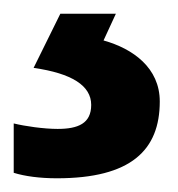

<svg xmlns="http://www.w3.org/2000/svg" viewBox="-26 -20 259 280"><path d="M207 128C207 79 168 51 125 39L143 0H62L23 79C79 87 107 105 107 133C107 160 88 168 58 168C38 168 10 164 -6 160V232C10 237 32 240 57 240C165 240 207 199 207 128Z"/></svg>

Font: Noto Sans Arabic SemBd
Style: Regular
Weight: 600
Designer: Monotype Design Team, Nadine Chahine, Nizar Qandah and Khaled Hosny
Foundry: Monotype Imaging Inc.
Version: Version 2.012